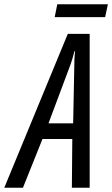

<svg xmlns="http://www.w3.org/2000/svg" viewBox="-84 -875 523 895"><path d="M406 -795 419 -855H183L171 -795ZM236 -551Q246 -577 252.5 -598Q259 -619 263 -636H266Q262 -604 262 -551L257 -300H142ZM23 0 114 -227H253L251 0H334V-717H232L-64 0Z"/></svg>

Font: Noto Sans Display Condensed
Style: Italic
Weight: 400
Width: 3
Designer: Monotype Design team
Foundry: Monotype Imaging Inc.
Version: 1.000